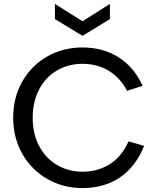

<svg xmlns="http://www.w3.org/2000/svg" viewBox="-20 -948 787 975"><path d="M47 -350Q47 -453 93.5 -534.5Q140 -616 220.5 -661.5Q301 -707 398 -707Q504 -707 583 -656.5Q662 -606 704 -512L625 -487Q602 -532 567 -563Q532 -594 489.5 -609Q447 -624 400 -624Q328 -624 270 -590.5Q212 -557 179 -494.5Q146 -432 146 -350Q146 -268 179 -206Q212 -144 270 -110Q328 -76 400 -76Q475 -76 536 -113.5Q597 -151 633 -230L712 -207Q668 -100 588.5 -46.5Q509 7 398 7Q301 7 220.5 -39Q140 -85 93.5 -166.5Q47 -248 47 -350ZM259 -851V-928L399 -840L538 -928V-851L399 -766Z"/></svg>

Font: AF Albert Sans Medium
Style: Regular
Weight: 500
Designer: Andreas Rasmussen
Foundry: a.Foundry
Version: Version 1.300;Glyphs 3.2 (3231)